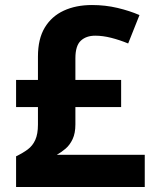

<svg xmlns="http://www.w3.org/2000/svg" viewBox="-20 -744 621 764"><path d="M346 -724Q399 -724 447.5 -712.5Q496 -701 535 -684L490 -571Q456 -585 422.5 -593.5Q389 -602 359 -602Q323 -602 301.5 -582Q280 -562 280 -512V-426H462V-318H280V-249Q280 -214 269 -190.5Q258 -167 241 -152.5Q224 -138 206 -128H556V0H44V-122Q71 -135 90.5 -149.5Q110 -164 120.5 -187.5Q131 -211 131 -248V-318H44V-426H131V-519Q131 -589 158 -634Q185 -679 233.5 -701.5Q282 -724 346 -724Z"/></svg>

Font: Noto Sans Lao
Style: Bold
Weight: 700
Designer: Monotype Design Team
Foundry: Monotype Imaging Inc.
Version: Version 2.003